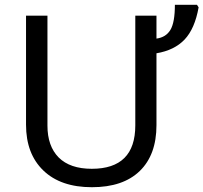

<svg xmlns="http://www.w3.org/2000/svg" viewBox="-20 -780 858 810"><path d="M640.1 -713.9V-617.2Q680.2 -622.6 699 -654.1Q717.8 -685.5 717.8 -759.8H811L817.9 -749Q801.8 -658.7 758.8 -613.3Q715.8 -567.9 640.1 -555.2V-252Q640.1 -127 569.6 -58.6Q499 9.8 367.7 9.8Q236.3 9.8 163.1 -60.5Q89.8 -130.9 89.8 -253.9V-713.9H180.2V-250Q180.2 -163.6 227.5 -115.7Q275.4 -67.9 367.2 -67.9Q550.8 -67.9 550.8 -251V-713.9Z"/></svg>

Font: NotoSans
Style: Regular
Weight: 400
Designer: Monotype Design team
Foundry: Monotype Imaging Inc.
Version: Version 1.04